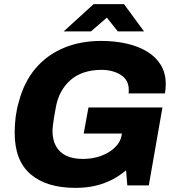

<svg xmlns="http://www.w3.org/2000/svg" viewBox="-20 -897 855 929"><path d="M345 12Q205 12 128 -54Q51 -120 51 -254Q51 -295 56 -333Q61 -371 71 -404Q96 -500 151.5 -565.5Q207 -631 288 -665Q369 -699 469 -699Q536 -699 593 -686Q650 -673 692.5 -647Q735 -621 758.5 -582Q782 -543 782 -490Q782 -479 781 -468Q780 -457 778 -445H602Q603 -450 603 -454.5Q603 -459 603 -463Q603 -486 593.5 -504Q584 -522 565.5 -534Q547 -546 523 -552.5Q499 -559 471 -559Q425 -559 387 -546.5Q349 -534 321 -509.5Q293 -485 274.5 -450.5Q256 -416 249 -371Q244 -346 241.5 -329.5Q239 -313 237.5 -301Q236 -289 235 -281Q234 -273 234 -265Q234 -220 251 -189.5Q268 -159 300.5 -143.5Q333 -128 382 -128Q429 -128 469.5 -143Q510 -158 537 -184.5Q564 -211 569 -246L570 -251H385L408 -377H766L700 0H596L590 -73Q557 -45 519 -26Q481 -7 438.5 2.5Q396 12 345 12ZM288 -745 433 -877H580L677 -745H550L474 -841H531L420 -745Z"/></svg>

Font: Archivo SemiBold ExtraBold
Style: Italic
Weight: 800
Italic angle: -10°
Version: Version 2.001